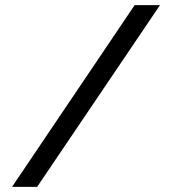

<svg xmlns="http://www.w3.org/2000/svg" viewBox="-20 -730 673 750"><path d="M605 -710 125 0H27L506 -710Z"/></svg>

Font: YasnoRaleway Medium
Style: Regular
Weight: 500
Designer: Matt McInerney, Pablo Impallari, Rodrigo Fuenzalida
Foundry: Matt McInerney, Pablo Impallari, Rodrigo Fuenzalida
Version: Version 4.026